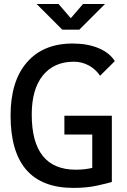

<svg xmlns="http://www.w3.org/2000/svg" viewBox="-20 -918 626 948"><path d="M342.8 9.8Q32.2 9.8 32.2 -347.7Q32.2 -517.1 112.8 -610.1Q193.4 -703.1 338.9 -703.1Q411.6 -703.1 466.3 -680.4Q521 -657.7 546.9 -616.2L474.1 -543.9Q451.7 -577.1 417.7 -595.2Q383.8 -613.3 344.7 -613.3Q246.1 -613.3 191.4 -545.2Q136.7 -477.1 136.7 -352.5Q136.7 -80.1 354.5 -80.1Q377.4 -80.1 397.7 -82.5Q418 -85 435.5 -88.9V-253.9H297.9V-346.7H532.2V-19.5Q511.7 -13.2 460.2 -1.7Q408.7 9.8 342.8 9.8ZM287.6 -771.5 160.6 -898.4H269L329.6 -828.1L390.1 -898.4H498.5L371.6 -771.5Z"/></svg>

Font: Cascadia Code NF
Style: Regular
Weight: 400
Monospace: yes
Designer: Aaron Bell
Foundry: Saja Typeworks
Version: Version 2404.023; ttfautohint (v1.8.4)